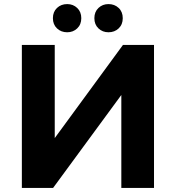

<svg xmlns="http://www.w3.org/2000/svg" viewBox="-20 -920 861 940"><path d="M87 0V-700H248V-244L582 -700H734V0H574V-455L240 0ZM309 -762Q279 -762 259 -781Q239 -800 239 -831Q239 -862 259 -881Q279 -900 309 -900Q338 -900 358 -881Q378 -862 378 -831Q378 -800 358 -781Q338 -762 309 -762ZM511 -762Q482 -762 462 -781Q442 -800 442 -831Q442 -862 462 -881Q482 -900 511 -900Q541 -900 561 -881Q581 -862 581 -831Q581 -800 561 -781Q541 -762 511 -762Z"/></svg>

Font: Montserrat
Style: Bold
Weight: 700
Designer: Julieta Ulanovsky
Foundry: Julieta Ulanovsky
Version: Version 9.000; ttfautohint (v1.8.4.7-5d5b)